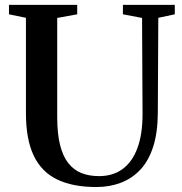

<svg xmlns="http://www.w3.org/2000/svg" viewBox="-20 -763 752 792"><path d="M377.5 8.5Q280 8.5 215.5 -22.8Q151 -54 119 -121.2Q87 -188.5 87 -296V-689.5L17 -704V-743H298.5V-704L216 -689V-280Q216 -211.5 227.8 -164.8Q239.5 -118 262 -89.8Q284.5 -61.5 316.2 -49Q348 -36.5 388.5 -36.5Q446 -36.5 486 -66Q526 -95.5 547 -152.5Q568 -209.5 568 -292.5L566 -689L487 -704V-743H701V-704L633 -689.5L631 -297Q630.5 -215.5 611.8 -157.5Q593 -99.5 558.8 -63Q524.5 -26.5 478.2 -9Q432 8.5 377.5 8.5Z"/></svg>

Font: Merriweather 72pt SemiBold
Style: Regular
Weight: 600
Version: Version 2.100